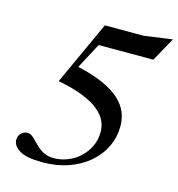

<svg xmlns="http://www.w3.org/2000/svg" viewBox="-109 -819 858 926"><g transform="rotate(15 320.0 -356.0)"><path d="M284.5 -605.5 322.5 -644.5 210 -433.5 228.5 -479.5Q310.5 -461.5 364 -437Q417.5 -412.5 448.2 -383.5Q479 -354.5 491.8 -322Q504.5 -289.5 504.5 -256Q504.5 -200 481.5 -151.5Q458.5 -103 415.8 -66.5Q373 -30 314.5 -9.5Q256 11 184.5 11Q105.5 11 70.8 -10.2Q36 -31.5 36 -61Q36 -83 50 -95.5Q64 -108 81.5 -108Q93 -108 104 -99.5Q115 -91 127 -78.2Q139 -65.5 153.8 -52.5Q168.5 -39.5 188 -31Q207.5 -22.5 233 -22.5Q268.5 -22.5 302 -35.8Q335.5 -49 361.8 -73.2Q388 -97.5 403.8 -130.5Q419.5 -163.5 419.5 -203Q419.5 -230 407.8 -256.5Q396 -283 367.2 -307.2Q338.5 -331.5 288.2 -352Q238 -372.5 160.5 -387.5L306 -705H499.5L640.5 -724.5L574.5 -605.5Z"/></g></svg>

Font: Newsreader 60pt Medium
Style: Italic
Weight: 500
Italic angle: -17°
Designer: Hugues Gentile
Foundry: Production Type
Version: Version 1.003